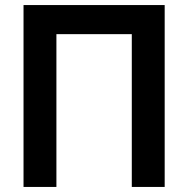

<svg xmlns="http://www.w3.org/2000/svg" viewBox="-20 -726 744 759"><path d="M73 -706H631V13H501V-591H203V13H73Z"/></svg>

Font: Repo
Style: DemiBold
Weight: 600
Designer: Stefan Peev
Foundry: Context Ltd
Version: Version 001.000